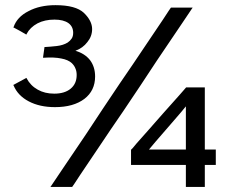

<svg xmlns="http://www.w3.org/2000/svg" viewBox="-20 -735 901 752"><path d="M782.2 -392.6Q782.2 -392.6 745.1 -392.6Q709 -392.6 709 -392.6Q709 -392.6 681.6 -361.3Q653.3 -330.1 617.2 -289.1Q588.9 -256.8 560.5 -224.6Q533.2 -193.4 514.6 -172.9Q504.9 -162.1 500 -155.3Q494.1 -149.4 494.1 -149.4Q494.1 -149.4 493.2 -148.4Q493.2 -148.4 493.2 -148.4Q493.2 -148.4 493.2 -118.2Q493.2 -88.9 493.2 -88.9Q493.2 -88.9 520.5 -88.9Q548.8 -88.9 584 -88.9Q628.9 -88.9 668 -88.9Q708 -88.9 708 -88.9Q708 -88.9 708 -45.9Q708 -2.9 708 -2.9Q708 -2.9 745.1 -2.9Q782.2 -2.9 782.2 -2.9Q782.2 -2.9 782.2 -45.9Q782.2 -88.9 782.2 -88.9Q782.2 -88.9 803.7 -88.9Q825.2 -88.9 825.2 -88.9Q825.2 -88.9 825.2 -119.1Q825.2 -149.4 825.2 -149.4Q825.2 -149.4 803.7 -149.4Q782.2 -149.4 782.2 -149.4Q782.2 -149.4 782.2 -180.7Q782.2 -211.9 782.2 -252.9Q782.2 -302.7 782.2 -347.7Q782.2 -392.6 782.2 -392.6ZM708 -149.4Q708 -149.4 689.5 -149.4Q670.9 -149.4 646.5 -149.4Q617.2 -149.4 589.8 -149.4Q563.5 -149.4 563.5 -149.4Q563.5 -149.4 589.8 -180.7Q616.2 -211.9 646.5 -246.1Q670.9 -274.4 689.5 -295.9Q708 -318.4 708 -318.4Q708 -318.4 708 -295.9Q708 -274.4 708 -246.1Q708 -211.9 708 -180.7Q708 -149.4 708 -149.4ZM734.4 -705.1Q734.4 -705.1 691.4 -705.1Q649.4 -705.1 649.4 -705.1Q649.4 -705.1 640.6 -692.4Q632.8 -680.7 618.2 -658.2Q590.8 -618.2 545.9 -550.8Q501 -483.4 449.2 -408.2Q416 -358.4 381.8 -307.6Q348.6 -256.8 317.4 -210Q259.8 -124 219.7 -65.4Q179.7 -5.9 179.7 -5.9Q179.7 -5.9 178.7 -4.9Q177.7 -2.9 177.7 -2.9Q177.7 -2.9 220.7 -2.9Q262.7 -2.9 262.7 -2.9Q262.7 -2.9 271.5 -15.6Q279.3 -27.3 293.9 -49.8Q321.3 -89.8 366.2 -157.2Q411.1 -224.6 462.9 -299.8Q496.1 -349.6 530.3 -400.4Q563.5 -451.2 594.7 -498Q652.3 -584 692.4 -642.6Q732.4 -702.1 732.4 -702.1Q732.4 -702.1 733.4 -703.1Q734.4 -705.1 734.4 -705.1ZM275.4 -536.1Q304.7 -546.9 322.3 -570.3Q340.8 -592.8 340.8 -621.1Q340.8 -653.3 308.6 -684.6Q276.4 -714.8 197.3 -714.8Q135.7 -714.8 91.8 -691.4Q46.9 -668.9 33.2 -628.9Q33.2 -628.9 32.2 -628.9Q32.2 -627.9 32.2 -627.9Q32.2 -627.9 57.6 -614.3Q83 -599.6 83 -599.6Q83 -599.6 84 -600.6Q84 -601.6 84 -601.6Q97.7 -627.9 127 -643.6Q155.3 -658.2 193.4 -658.2Q228.5 -658.2 248 -644.5Q266.6 -630.9 266.6 -606.4Q266.6 -592.8 260.7 -584Q254.9 -575.2 245.1 -568.4Q227.5 -557.6 202.1 -554.7Q175.8 -551.8 156.2 -550.8Q156.2 -550.8 155.3 -550.8Q154.3 -550.8 154.3 -550.8Q154.3 -550.8 151.4 -530.3Q148.4 -508.8 148.4 -508.8Q148.4 -508.8 149.4 -508.8Q150.4 -508.8 150.4 -508.8Q192.4 -511.7 219.7 -505.9Q247.1 -501 261.7 -487.3Q271.5 -477.5 275.4 -466.8Q280.3 -456.1 280.3 -441.4Q280.3 -407.2 256.8 -387.7Q233.4 -368.2 192.4 -368.2Q155.3 -368.2 127.9 -383.8Q99.6 -399.4 84 -428.7Q84 -428.7 84 -429.7Q83 -429.7 83 -429.7Q83 -429.7 57.6 -416Q32.2 -402.3 32.2 -402.3Q32.2 -402.3 32.2 -401.4Q33.2 -400.4 33.2 -400.4Q49.8 -360.4 92.8 -337.9Q135.7 -315.4 195.3 -315.4Q267.6 -315.4 310.5 -347.7Q352.5 -379.9 352.5 -435.5Q352.5 -472.7 333 -499Q312.5 -525.4 275.4 -536.1Z"/></svg>

Font: umazing
Style: Display
Weight: 400
Designer: umazing